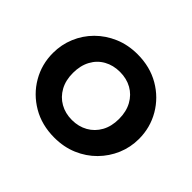

<svg xmlns="http://www.w3.org/2000/svg" viewBox="-126 -681 863 863"><g transform="rotate(45 305.0 -250.0)"><path d="M305.5 15Q225.5 15 163.8 -21.2Q102 -57.5 67 -117.8Q32 -178 32 -250Q32 -303 52 -351Q72 -399 108.8 -435.8Q145.5 -472.5 195.5 -493.8Q245.5 -515 305.5 -515Q385 -515 446.8 -479Q508.5 -443 543.8 -382.5Q579 -322 579 -250Q579 -197 558.8 -149.2Q538.5 -101.5 502 -64.5Q465.5 -27.5 415.5 -6.2Q365.5 15 305.5 15ZM305.5 -97Q347.5 -97 380.8 -115.8Q414 -134.5 433 -168.8Q452 -203 452 -250Q452 -297 433 -331.5Q414 -366 381 -384.5Q348 -403 305.5 -403Q263 -403 229.8 -384.5Q196.5 -366 177.8 -331.5Q159 -297 159 -250Q159 -203 178 -168.8Q197 -134.5 230 -115.8Q263 -97 305.5 -97Z"/></g></svg>

Font: Geologica Medium
Style: Regular
Weight: 500
Designer: Sindre Bremnes, Frode Helland
Foundry: Monokrom Skriftforlag AS
Version: Version 1.010;gftools[0.9.28]